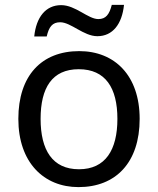

<svg xmlns="http://www.w3.org/2000/svg" viewBox="-20 -755 645 785"><path d="M120 -606H171C180 -645 194 -664 226 -664C270 -664 322 -607 378 -607C441 -607 479 -657 487 -735H437C427 -696 413 -677 382 -677C340 -677 289 -734 230 -734C167 -734 128 -685 120 -606ZM551 -269C551 -446 449 -546 304 -546C150 -546 55 -446 55 -269C55 -91 159 10 301 10C454 10 551 -91 551 -269ZM146 -269C146 -396 193 -472 302 -472C411 -472 460 -396 460 -269C460 -142 411 -63 303 -63C194 -63 146 -142 146 -269Z"/></svg>

Font: Noto Sans Cuneiform
Style: Regular
Weight: 400
Designer: Monotype Design Team
Foundry: Monotype Imaging Inc.
Version: Version 2.001